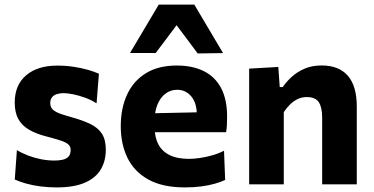

<svg xmlns="http://www.w3.org/2000/svg" viewBox="-20 -795 1612 828"><path d="M224.6 13.2Q187.5 13.2 154.1 8.8Q120.6 4.4 92.7 -3.4Q64.7 -11.2 43.7 -20.9L52.9 -147.7Q75.1 -134.1 102.2 -123.9Q129.3 -113.7 158.3 -108.1Q187.2 -102.6 214.7 -102.6Q234.3 -102.6 250.3 -106.2Q266.3 -109.8 275.5 -119.8Q284.7 -129.7 284.7 -148.9Q284.7 -163 274.9 -172Q265 -181.1 242.2 -188.7Q219.5 -196.3 180.2 -206.5Q135.6 -217.9 105.2 -235.7Q74.7 -253.4 59.1 -281.6Q43.5 -309.7 43.5 -352.8Q43.5 -428.3 92.7 -470.2Q141.8 -512.1 226.9 -512.1Q264.1 -512.1 298 -506.9Q331.9 -501.8 359.8 -493.7Q387.6 -485.6 406.6 -477L396.4 -349.3Q373.4 -364.1 346.4 -373.9Q319.4 -383.6 294.8 -388.5Q270.2 -393.3 254.2 -393.3Q238 -393.3 224.8 -389.1Q211.7 -384.8 204.2 -375.4Q196.7 -365.9 196.7 -350.7Q196.7 -337.6 203.1 -327.9Q209.5 -318.2 227.5 -309.8Q245.4 -301.4 279.9 -292.1Q333.8 -277.4 368.5 -260.8Q403.1 -244.1 419.7 -218.1Q436.3 -192.2 436.3 -149.2Q436.3 -100.8 414.6 -64.3Q392.9 -27.7 346.3 -7.3Q299.7 13.2 224.6 13.2Z M777.6 13.2Q681 13.2 619.8 -20.8Q558.7 -54.8 529.7 -114.3Q500.8 -173.9 500.8 -251Q500.8 -327.8 528 -386.8Q555.1 -445.8 608.9 -479.1Q662.7 -512.4 742.5 -512.4Q810.6 -512.4 859.1 -488.2Q907.6 -464.1 933.5 -415.1Q959.4 -366.1 959.4 -291.5Q959.4 -271.4 958.5 -255.8Q957.6 -240.3 955.1 -225L826.8 -273.4Q827.8 -280.1 828.3 -287.1Q828.8 -294.2 828.8 -300.2Q828.8 -350.3 805.1 -379Q781.4 -407.8 743.8 -407.8Q715.6 -407.8 693.7 -391.2Q671.7 -374.7 659.2 -344.5Q646.6 -314.3 646.6 -273V-248.7Q646.6 -204.8 662.3 -173.8Q678.1 -142.9 711.1 -126.4Q744.1 -109.9 795.4 -109.9Q815.3 -109.9 841.5 -113.6Q867.8 -117.4 895.1 -125.1Q922.5 -132.9 946.1 -145L951 -18.9Q931.7 -10 905.8 -2.6Q879.8 4.7 847.5 9Q815.2 13.2 777.6 13.2ZM558.6 -225V-304.9L868 -311.4L955.1 -286.8V-225ZM832.5 -564.5Q805.6 -600.6 778.8 -636.6Q752 -672.6 724.3 -709.2H758.7Q731.5 -672.6 704.8 -637.3Q678.2 -601.9 651.4 -566.5H540.7Q571.5 -618 602.4 -670.3Q633.3 -722.5 664.6 -775.1H818Q849.4 -722.5 880.2 -670.2Q911 -617.9 941.9 -566.1Z M1054.5 0Q1054.5 -53.7 1054.5 -103.8Q1054.5 -154 1054.5 -216V-266Q1054.5 -323.3 1054.5 -381.3Q1054.5 -439.4 1054.5 -499L1180.2 -506.3L1186.4 -419.6H1199.2Q1216.1 -444 1240 -465.3Q1263.8 -486.5 1295.3 -499.6Q1326.7 -512.7 1366.6 -512.7Q1441.6 -512.7 1480.1 -468.3Q1518.6 -423.9 1518.6 -335.9Q1518.6 -303 1518.6 -274.7Q1518.6 -246.4 1518.6 -216Q1518.6 -155.1 1518.6 -104.4Q1518.6 -53.7 1518.6 0H1369.3Q1369.3 -53.7 1369.3 -103.5Q1369.3 -153.3 1369.3 -208V-288.1Q1369.3 -331.9 1354.9 -354.1Q1340.6 -376.4 1302.9 -376.4Q1281.3 -376.4 1263.3 -367.7Q1245.3 -358.9 1230.5 -344.2Q1215.7 -329.4 1203.8 -311.5V-208Q1203.8 -152.1 1203.8 -102.9Q1203.8 -53.7 1203.8 0Z"/></svg>

Font: Commissioner Thin
Style: Regular
Weight: 100
Designer: Kostas Bartsokas
Foundry: Kostas Bartsokas
Version: Version 1.001;gftools[0.9.23]